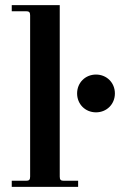

<svg xmlns="http://www.w3.org/2000/svg" viewBox="-20 -732 470 752"><path d="M282 -366C282 -324 314 -292 356 -292C398 -292 430 -324 430 -366C430 -408 398 -440 356 -440C314 -440 282 -408 282 -366ZM26 0H286V-24H230C218 -24 214 -28 214 -40V-712H26V-688H82C94 -688 98 -684 98 -672V-40C98 -28 94 -24 82 -24H26Z"/></svg>

Font: Old Standard
Style: Bold
Weight: 700
Designer: Alexey Kryukov <alexios@thessalonica.org.ru>
Version: Version 2.0.2